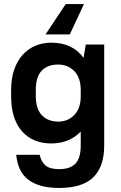

<svg xmlns="http://www.w3.org/2000/svg" viewBox="-20 -720 600 949"><path d="M233 -11Q189 -11 153 -25.5Q117 -40 90.5 -69Q64 -98 49.5 -141.5Q35 -185 35 -244V-276Q35 -332 50 -375.5Q65 -419 91.5 -448.5Q118 -478 154 -493.5Q190 -509 233 -509Q339 -509 393 -434L404 -500H495V0Q495 104 441 156.5Q387 209 273 209Q220 209 181.5 198Q143 187 117 166Q91 145 77.5 114.5Q64 84 60 45H176Q184 80 205 98Q226 116 273 116Q327 116 353 88.5Q379 61 379 0V-70Q352 -41 315 -26Q278 -11 233 -11ZM268 -119Q316 -119 347.5 -152Q379 -185 379 -244V-276Q379 -335 347.5 -368Q316 -401 268 -401Q215 -401 186 -370.5Q157 -340 157 -276V-244Q157 -182 187 -150.5Q217 -119 268 -119ZM325 -550H205L305 -700H395Z"/></svg>

Font: PT Root UI Web Bold
Style: Regular
Weight: 700
Designer: Vitaly Kuzmin
Foundry: ParaType Ltd.
Version: Version 1.000W